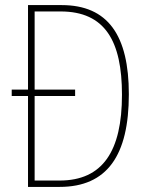

<svg xmlns="http://www.w3.org/2000/svg" viewBox="-20 -734 583 754"><path d="M222 -714H90V-382H26V-357H90V0H214C401 0 486 -124 486 -364C486 -595 404 -714 222 -714ZM218 -689C393 -689 459 -572 459 -362C459 -140 383 -25 214 -25H116V-357H275V-382H116V-689Z"/></svg>

Font: Noto Sans Condensed Thin
Style: Regular
Weight: 100
Width: 3
Designer: Monotype Design Team
Foundry: Monotype Imaging Inc.
Version: Version 2.013